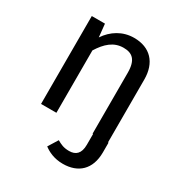

<svg xmlns="http://www.w3.org/2000/svg" viewBox="-176 -661 935 997"><g transform="rotate(30 291.0 -163.0)"><path d="M184 0V-374C219 -430 259 -467 318 -467C369 -467 401 -444 401 -365V0H404V65C404 118 379 139 340 139C307 139 289 130 266 117L230 175C255 194 292 213 345 213C436 213 496 160 496 57V-1H493V-378C493 -478 437 -539 340 -539C271 -539 215 -503 179 -449L171 -527H92V0Z"/></g></svg>

Font: FiraGO Unicode
Style: Regular
Weight: 400
Designer: bBox Type
Foundry: bBox Type GmbH
Version: Version 1.001;PS 001.001;hotconv 1.0.88;makeotf.lib2.5.64775